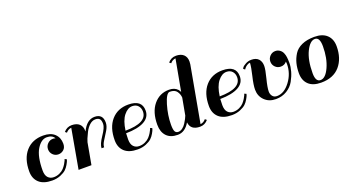

<svg xmlns="http://www.w3.org/2000/svg" viewBox="-49 -1161 3061 1682"><g transform="rotate(-20 1482.0 -319.5)"><path d="M351 -333Q360 -333 374 -329Q355 -364 304 -364Q251 -364 211 -298Q171 -232 171 -102Q171 -57 191.5 -35.5Q212 -14 244 -14Q274 -14 299.5 -26Q325 -38 340 -54.5Q355 -71 366 -89Q377 -107 381.5 -118Q386 -129 386 -131L404 -123Q403 -118 400 -109Q397 -100 384 -77Q371 -54 353 -37Q335 -20 300 -5.5Q265 9 222 9Q141 9 99.5 -29.5Q58 -68 58 -135Q58 -254 117.5 -321.5Q177 -389 279 -389Q348 -389 385 -354Q422 -319 422 -262Q422 -226 400.5 -207Q379 -188 351 -188Q321 -188 300 -209Q279 -230 279 -260Q279 -290 300 -311.5Q321 -333 351 -333Z M485 -341 470 -353Q500 -389 545 -389Q591 -389 616 -366Q641 -343 641 -301V-295Q686 -389 758 -389Q835 -389 835 -309Q835 -276 813 -239Q791 -202 769 -168.5Q747 -135 747 -109H723Q723 -146 766 -209Q809 -272 809 -305Q809 -341 795.5 -353.5Q782 -366 758 -366Q729 -366 703.5 -343Q678 -320 660.5 -285Q643 -250 636 -232Q629 -214 625 -200V-199L589 0H469L535 -369Q505 -366 485 -341Z M1072 -389Q1199 -389 1199 -288Q1199 -225 1139.5 -192.5Q1080 -160 970 -159Q968 -123 968 -102Q968 -57 988.5 -35.5Q1009 -14 1041 -14Q1071 -14 1096.5 -26Q1122 -38 1137 -54.5Q1152 -71 1163 -89Q1174 -107 1178.5 -118Q1183 -129 1183 -131L1201 -123Q1200 -118 1197 -109Q1194 -100 1181 -77Q1168 -54 1150 -37Q1132 -20 1097 -5.5Q1062 9 1019 9Q938 9 896.5 -29.5Q855 -68 855 -135Q855 -254 914 -321.5Q973 -389 1072 -389ZM1101 -364Q1058 -364 1021.5 -318Q985 -272 973 -182Q1174 -183 1174 -288Q1174 -321 1154.5 -342.5Q1135 -364 1101 -364Z M1610 -11Q1640 -14 1660 -39L1675 -27Q1645 9 1600 9Q1512 9 1504 -66Q1460 9 1392 9Q1324 9 1288 -29.5Q1252 -68 1252 -135Q1252 -253 1308 -321Q1364 -389 1453 -389Q1504 -389 1532 -358Q1544 -342 1547 -334L1601 -628Q1571 -625 1551 -600L1536 -612Q1566 -648 1611 -648Q1657 -648 1682 -625Q1707 -602 1707 -560Q1707 -552 1705 -534Q1656 -259 1610 -11ZM1405 -14Q1425 -14 1444 -28Q1463 -42 1476.5 -63.5Q1490 -85 1497.5 -99.5Q1505 -114 1510 -127L1539 -285Q1537 -317 1518 -343.5Q1499 -370 1453 -370Q1421 -370 1393 -276Q1365 -182 1365 -94Q1365 -48 1374.5 -31Q1384 -14 1405 -14Z M1950 -389Q2077 -389 2077 -288Q2077 -225 2017.5 -192.5Q1958 -160 1848 -159Q1846 -123 1846 -102Q1846 -57 1866.5 -35.5Q1887 -14 1919 -14Q1949 -14 1974.5 -26Q2000 -38 2015 -54.5Q2030 -71 2041 -89Q2052 -107 2056.5 -118Q2061 -129 2061 -131L2079 -123Q2078 -118 2075 -109Q2072 -100 2059 -77Q2046 -54 2028 -37Q2010 -20 1975 -5.5Q1940 9 1897 9Q1816 9 1774.5 -29.5Q1733 -68 1733 -135Q1733 -254 1792 -321.5Q1851 -389 1950 -389ZM1979 -364Q1936 -364 1899.5 -318Q1863 -272 1851 -182Q2052 -183 2052 -288Q2052 -321 2032.5 -342.5Q2013 -364 1979 -364Z M2444 -389Q2467 -389 2485.5 -375.5Q2504 -362 2512 -341Q2513 -340 2513 -339V-338Q2525 -312 2525 -249Q2525 -213 2513.5 -172Q2502 -131 2478.5 -88.5Q2455 -46 2410 -18.5Q2365 9 2307 9Q2243 9 2202.5 -31Q2162 -71 2162 -131Q2162 -175 2180.5 -251.5Q2199 -328 2201 -369Q2185 -368 2170 -357.5Q2155 -347 2148 -337L2141 -327L2126 -339Q2129 -345 2135 -353Q2141 -361 2165.5 -375Q2190 -389 2220 -389Q2264 -389 2286.5 -365Q2309 -341 2309 -300Q2309 -267 2289 -189.5Q2269 -112 2269 -75Q2269 -49 2283.5 -31Q2298 -13 2325 -13Q2392 -13 2447 -86Q2502 -159 2502 -249Q2502 -256 2500 -270Q2479 -244 2444 -244Q2414 -244 2393 -265Q2372 -286 2372 -316Q2372 -346 2393 -367.5Q2414 -389 2444 -389Z M2572 -135Q2572 -185 2582.5 -226.5Q2593 -268 2617 -306.5Q2641 -345 2689.5 -367Q2738 -389 2807 -389Q2883 -389 2923.5 -350.5Q2964 -312 2964 -245Q2964 -131 2903.5 -61Q2843 9 2729 9Q2652 9 2612 -29.5Q2572 -68 2572 -135ZM2731 -14Q2778 -14 2814.5 -94.5Q2851 -175 2851 -286Q2851 -370 2806 -370Q2760 -370 2722.5 -293.5Q2685 -217 2685 -94Q2685 -14 2731 -14Z"/></g></svg>

Font: Sail
Style: Regular
Weight: 400
Designer: Miguel Hernandez
Foundry: Miguel Hernandez
Version: Version 1.002